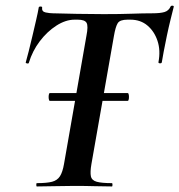

<svg xmlns="http://www.w3.org/2000/svg" viewBox="-20 -673 647 693"><path d="M160 -309Q157 -309 156 -316Q155 -323 156 -330Q157 -337 160 -337H441Q444 -337 445 -330Q446 -323 445 -316Q444 -309 441 -309ZM113 0Q111 0 111 -6Q111 -12 113 -12Q149 -12 168 -17Q187 -22 196.5 -37Q206 -52 211 -81L292 -544Q299 -579 292.5 -590.5Q286 -602 261 -602H249Q217 -602 183.5 -580.5Q150 -559 123.5 -524Q97 -489 84 -446Q83 -443 77.5 -444Q72 -445 73 -448Q77 -462 83.5 -487.5Q90 -513 97 -543Q104 -573 110.5 -601Q117 -629 120 -647Q122 -650 127.5 -649.5Q133 -649 132 -646Q130 -631 145 -628Q160 -625 171 -625Q208 -624 257.5 -623Q307 -622 354 -622Q414 -622 455 -623.5Q496 -625 530 -625Q558 -625 573.5 -629.5Q589 -634 596 -650Q598 -653 603 -652.5Q608 -652 607 -648Q603 -632 596 -604Q589 -576 582.5 -545Q576 -514 571 -487.5Q566 -461 564 -448Q563 -444 557 -444.5Q551 -445 552 -449Q560 -491 548.5 -525.5Q537 -560 512 -581Q487 -602 451 -602H440Q413 -602 405 -589.5Q397 -577 391 -542L310 -81Q305 -52 308 -37Q311 -22 329 -17Q347 -12 384 -12Q386 -12 386 -6Q386 0 384 0Q356 0 322.5 -1Q289 -2 248 -2Q211 -2 176 -1Q141 0 113 0Z"/></svg>

Font: Cormorant Infant Light
Style: Italic
Weight: 300
Italic angle: -10°
Designer: Christian Thalmann (Catharsis Fonts)
Foundry: Catharsis Fonts
Version: Version 4.001